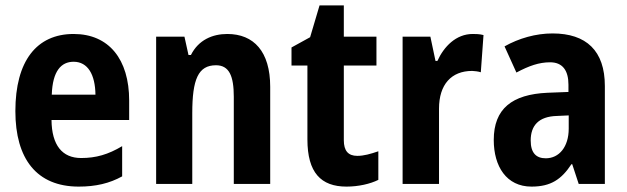

<svg xmlns="http://www.w3.org/2000/svg" viewBox="-20 -682 2326 712"><path d="M253 -556C116 -556 37 -456 37 -270C37 -93 116 10 272 10C335 10 386 -2 433 -28V-140C381 -109 336 -96 281 -96C211 -96 172 -143 171 -237H459V-309C459 -462 384 -556 253 -556ZM253 -453C306 -453 333 -405 334 -331H172C175 -419 207 -453 253 -453Z M823 -556C768 -556 716 -534 688 -478H679L664 -546H559V0H693V-262C693 -388 715 -440 781 -440C830 -440 847 -400 847 -323V0H982V-360C982 -491 921 -556 823 -556Z M1305 -104C1271 -104 1255 -123 1255 -162V-439H1376V-546H1255V-662H1165L1130 -544L1061 -506V-439H1120V-165C1120 -42 1170 10 1265 10C1309 10 1353 0 1383 -15V-121C1354 -111 1329 -104 1305 -104Z M1733 -556C1671 -556 1626 -509 1602 -456H1595L1576 -546H1473V0H1608V-279C1608 -369 1654 -419 1731 -419C1737 -419 1755 -417 1763 -414L1773 -552C1758 -556 1743 -556 1733 -556Z M2029 -558C1967 -558 1904 -540 1851 -510L1895 -413C1942 -438 1979 -451 2020 -451C2066 -451 2088 -421 2088 -368V-341L2010 -338C1879 -332 1811 -279 1811 -163C1811 -65 1858 10 1951 10C2023 10 2062 -17 2099 -73H2102L2126 0H2223V-363C2223 -494 2154 -558 2029 -558ZM2045 -252 2089 -254V-205C2089 -137 2053 -95 2004 -95C1969 -95 1948 -114 1948 -161C1948 -216 1977 -250 2045 -252Z"/></svg>

Font: Noto Sans Sinhala Condensed
Style: Bold
Weight: 700
Width: 3
Designer: Jelle Bosma - Monotype Design Team
Foundry: Monotype Imaging Inc.
Version: Version 2.006